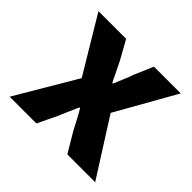

<svg xmlns="http://www.w3.org/2000/svg" viewBox="-125 -612 746 746"><g transform="rotate(45 248.0 -239.5)"><path d="M13 0 160 -249 22 -479H174L217 -402Q227 -382 237 -361Q247 -340 257 -320H261Q269 -340 278 -361Q287 -382 294 -402L327 -479H474L335 -233L483 0H330L283 -79Q272 -99 261 -120.5Q250 -142 238 -162H234Q225 -142 216 -121Q207 -100 198 -79L160 0Z"/></g></svg>

Font: Narnoor ExtraBold
Style: Regular
Weight: 800
Designer: S. Sridhar Murthy
Foundry: SIL International
Version: Version 3.000